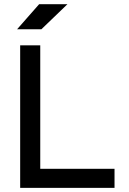

<svg xmlns="http://www.w3.org/2000/svg" viewBox="-20 -914 626 934"><path d="M78.1 0V-693.4H175.8V0ZM78.1 0V-92.8H537.1V0ZM63 -771.5 170.4 -893.6H308.1L181.2 -771.5Z"/></svg>

Font: Cascadia Mono
Style: Regular
Weight: 400
Monospace: yes
Designer: Aaron Bell
Foundry: Saja Typeworks
Version: Version 2102.003